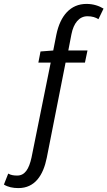

<svg xmlns="http://www.w3.org/2000/svg" viewBox="-131 -744 549 981"><path d="M-37 217C47 217 90 152 108 62L204 -424H303L316 -486H218L234 -569C245 -625 273 -661 316 -661C340 -661 358 -655 372 -646L398 -700C375 -714 346 -724 311 -724C229 -724 177 -664 157 -567L141 -486L76 -481L65 -424H128L30 61C17 120 -4 153 -43 153C-60 153 -75 151 -89 143L-111 199C-90 212 -65 217 -37 217Z"/></svg>

Font: Source Sans Pro
Style: Italic
Weight: 400
Italic angle: -11°
Designer: Paul D. Hunt
Foundry: Adobe Systems Incorporated
Version: Version 3.006;hotconv 1.0.111;makeotfexe 2.5.65597